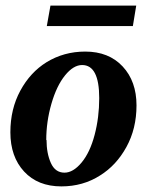

<svg xmlns="http://www.w3.org/2000/svg" viewBox="-20 -656 540 685"><path d="M145 -156 146 -157Q146 -109 161.5 -74.5Q177 -40 210 -40Q241 -40 271 -76Q301 -112 317.5 -174.5Q334 -237 334 -306Q334 -424 273 -424Q242 -424 212 -387Q182 -350 163.5 -286Q145 -222 145 -156ZM284 -472Q368 -472 417.5 -419Q467 -366 467 -280Q467 -197 431 -131.5Q395 -66 337 -30Q276 9 199 9Q115 9 66 -44Q17 -97 17 -184Q17 -267 52.5 -332.5Q88 -398 146 -434Q208 -472 284 -472ZM147 -563 160 -636H466L454 -563Z"/></svg>

Font: Libra Serif Modern
Style: Bold Italic
Weight: 700
Italic angle: -12°
Designer: Stefan Peev, Context Ltd
Foundry: Stefan Peev, Context Ltd
Version: Version 1.000